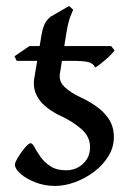

<svg xmlns="http://www.w3.org/2000/svg" viewBox="-20 -594 428 634"><path d="M358.4 -427.2Q351.6 -418 338.9 -406.2Q326.2 -394.5 313.5 -384.5Q300.8 -374.5 294.4 -371.1Q288.1 -384.8 272 -388.9Q255.9 -393.1 217.3 -393.1H35.2L27.8 -408.2L77.1 -441.9H347.2ZM196.8 -470.2 177.7 -350.1Q173.8 -324.2 194.8 -305.4Q215.8 -286.6 245.6 -272.9Q272 -260.7 297.4 -243.2Q322.8 -225.6 339.4 -200.7Q356 -175.8 356 -141.1Q356 -107.4 337.9 -78.1Q319.8 -48.8 290.8 -26.9Q261.7 -4.9 227.5 7.6Q193.4 20 161.6 20Q127.4 20 97.2 8.3Q66.9 -3.4 48.1 -20Q29.3 -36.6 29.3 -50.3Q29.3 -57.6 39.6 -74.7Q49.8 -91.8 62.3 -106.4Q74.7 -121.1 81.5 -121.1Q86.9 -121.1 94 -107.7Q101.1 -94.2 113.5 -76.4Q126 -58.6 146.2 -45.2Q166.5 -31.7 198.2 -31.7Q231 -31.7 254.2 -53.2Q277.3 -74.7 277.3 -107.9Q277.3 -143.6 248 -168.5Q218.8 -193.4 182.1 -210.4Q80.1 -258.3 93.3 -336.4L113.8 -459Q119.6 -499 127.2 -514.2Q134.8 -529.3 147.5 -539.1L208 -574.2L221.7 -562Q221.7 -562 212.9 -540.8Q204.1 -519.5 196.8 -470.2Z"/></svg>

Font: Gentium Book Plus
Style: Italic
Weight: 400
Italic angle: -8°
Designer: Victor Gaultney, Annie Olsen, Iska Routamaa, Becca Hirsbrunner
Foundry: SIL International
Version: Version 6.101